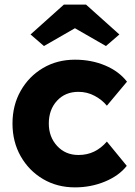

<svg xmlns="http://www.w3.org/2000/svg" viewBox="-20 -800 585 830"><path d="M304 10Q227 10 166 -26Q105 -62 69.5 -124.5Q34 -187 34 -266Q34 -345 69.5 -407.5Q105 -470 166 -506Q227 -542 304 -542Q375 -542 434.5 -517Q494 -492 529 -447L442 -343Q422 -368 389.5 -385.5Q357 -403 319 -403Q262 -403 226.5 -364.5Q191 -326 191 -266Q191 -208 227 -169Q263 -130 319 -130Q357 -130 387.5 -145Q418 -160 442 -188L528 -83Q494 -40 433.5 -15Q373 10 304 10ZM170 -601 112 -651 256 -780H352L496 -651L438 -601L304 -678Z"/></svg>

Font: Lexend Deca
Style: Bold
Weight: 700
Designer: Bonnie Shaver-Troup, Thomas Jockin
Foundry: Lexend
Version: Version 1.008; ttfautohint (v1.8.4.7-5d5b)